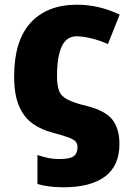

<svg xmlns="http://www.w3.org/2000/svg" viewBox="-20 -579 540 815"><path d="M249 216Q215 216 186.5 212Q158 208 139 202V79Q160 86 182 91Q204 96 233 96Q277 96 293 84Q309 72 309 46Q309 32 301.5 22.5Q294 13 271 4.5Q248 -4 203 -16Q156 -28 119 -54Q82 -80 61 -128.5Q40 -177 40 -255Q40 -406 110 -482.5Q180 -559 307 -559Q400 -559 488 -517L438 -392Q402 -408 366.5 -416.5Q331 -425 306 -425Q262 -425 242 -381.5Q222 -338 222 -256Q222 -216 231 -193Q240 -170 267.5 -156Q295 -142 349 -129Q428 -109 457.5 -70.5Q487 -32 487 32Q487 125 425.5 170.5Q364 216 249 216Z"/></svg>

Font: Noto Sans Disp ExtBd
Style: Regular
Weight: 800
Designer: Monotype Design Team
Foundry: Monotype Imaging Inc.
Version: Version 2.000;GOOG;noto-source:20170915:90ef993387c0; ttfaut